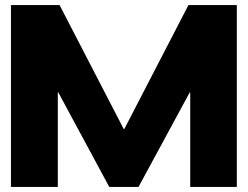

<svg xmlns="http://www.w3.org/2000/svg" viewBox="-20 -734 973 754"><path d="M214 -714 466 -227H468L720 -714H910V0H727V-371H725L524 0H409L209 -371H207V0H23V-714Z"/></svg>

Font: Non Bureau Extended
Style: Bold
Weight: 700
Width: 7
Designer: Jona Saucedo
Foundry: Non Foundry
Version: Version 1.000; ttfautohint (v1.8.4)